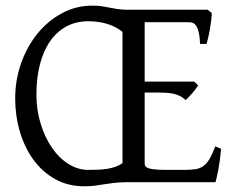

<svg xmlns="http://www.w3.org/2000/svg" viewBox="-20 -650 838 685"><path d="M294.9 -43.9Q314.5 -43.9 331.5 -44.7Q348.6 -45.4 363.5 -47.9Q378.4 -50.3 391.6 -54.9Q404.8 -59.6 417 -67.9V-536.6Q391.1 -556.6 360.4 -565.4Q329.6 -574.2 294.9 -574.2Q251.5 -574.2 217 -555.7Q182.6 -537.1 158.9 -503.2Q135.3 -469.2 122.6 -420.9Q109.9 -372.6 109.9 -313Q109.9 -258.3 124.8 -209.5Q139.6 -160.6 164.8 -123.8Q189.9 -86.9 223.6 -65.4Q257.3 -43.9 294.9 -43.9ZM769 -119.1Q765.1 -76.7 759 -45.4Q752.9 -14.2 749 0H429.7Q403.8 0.5 385.3 2.7Q366.7 4.9 350.6 7.6Q334.5 10.3 318.4 12.5Q302.2 14.6 280.8 14.6Q222.2 14.6 176.3 -11.2Q130.4 -37.1 98.9 -80.6Q67.4 -124 50.8 -180.7Q34.2 -237.3 34.2 -298.8Q34.2 -365.2 55.7 -425.3Q77.1 -485.4 114.3 -530.8Q151.4 -576.2 201.4 -603Q251.5 -629.9 309.1 -629.9Q328.6 -629.9 343 -627.7Q357.4 -625.5 370.6 -622.8Q383.8 -620.1 398.2 -617.9Q412.6 -615.7 432.1 -615.2H721.2L735.8 -603Q734.9 -590.3 733.2 -575.2Q731.4 -560.1 728.8 -544.9Q726.1 -529.8 722.9 -516.1Q719.7 -502.4 716.8 -493.2H693.8Q692.9 -515.6 689.9 -530.5Q687 -545.4 682.1 -554.4Q677.2 -563.5 670.2 -567.1Q663.1 -570.8 653.8 -570.8H496.1V-358.9H672.9L687 -345.2Q682.6 -338.4 676.8 -330.8Q670.9 -323.2 664.8 -316.2Q658.7 -309.1 652.8 -303Q647 -296.9 642.1 -293Q634.8 -300.3 626.2 -305.2Q617.7 -310.1 606.7 -313.5Q595.7 -316.9 580.6 -318.4Q565.4 -319.8 544.9 -319.8H496.1V-75.2Q496.1 -67.9 496.6 -62.3Q497.1 -56.6 503.9 -52.5Q510.7 -48.3 527.3 -46.1Q543.9 -43.9 576.2 -43.9H639.2Q661.6 -43.9 677.5 -46.4Q693.4 -48.8 705.3 -57.4Q717.3 -65.9 727.3 -82.5Q737.3 -99.1 748 -127.9Z"/></svg>

Font: Gentium Plus Eur
Style: Regular
Weight: 400
Designer: J. Victor Gaultney, Annie Olsen, Iska Routamaa, Becca Hirsbrunner
Foundry: SIL International
Version: Version 5.000